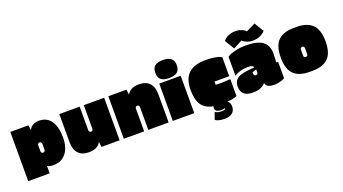

<svg xmlns="http://www.w3.org/2000/svg" viewBox="-72 -1566 4476 2507"><g transform="rotate(-20 2165.5 -312.5)"><path d="M408 10Q355 10 327 -10V93H29V-591H280L290 -518Q308 -571 370 -592Q396 -601 428 -601Q540 -601 596 -515.5Q652 -430 652 -291Q652 -152 588.5 -71Q525 10 408 10ZM312 -303V-219Q312 -206 319.5 -198Q327 -190 339.5 -190Q352 -190 360.5 -198Q369 -206 369 -219V-303Q369 -315 360.5 -323.5Q352 -332 340 -332Q328 -332 320 -323.5Q312 -315 312 -303Z M1050 -591H1333V0H1081L1071 -73Q1067 -62 1053 -46Q1039 -30 1023 -19Q979 10 907 10Q809 10 759.5 -44Q710 -98 710 -200V-591H993V-262Q993 -250 1001.5 -241.5Q1010 -233 1022 -233Q1034 -233 1042 -241.5Q1050 -250 1050 -262Z M1674 -317V0H1391V-591H1642L1652 -518Q1656 -529 1670 -545Q1684 -561 1700 -572Q1744 -601 1817 -601Q1915 -601 1964.5 -547Q2014 -493 2014 -390V0H1731V-317Q1731 -329 1722.5 -337.5Q1714 -346 1702 -346Q1690 -346 1682 -337.5Q1674 -329 1674 -317Z M2220 -792Q2370 -792 2370 -671Q2370 -602 2333 -572Q2296 -542 2220 -542Q2144 -542 2108 -572Q2072 -602 2072 -668Q2072 -734 2108.5 -763Q2145 -792 2220 -792ZM2072 0V-519H2370V0Z M2718 206Q2677 206 2645.5 198Q2614 190 2603 182L2591 173L2626 76Q2655 100 2718 100Q2745 100 2769 89L2765 74Q2752 83 2716 83Q2632 83 2632 24Q2632 9 2635 1Q2524 -19 2476 -92.5Q2428 -166 2428 -300Q2428 -456 2508 -528.5Q2588 -601 2748 -601Q2820 -601 2874 -591Q2928 -581 2946 -571L2964 -561V-297H2759V-253Q2777 -250 2820 -250Q2892 -250 2949 -256L2964 -257V-20Q2921 0 2827 7Q2865 30 2865 86.5Q2865 143 2827.5 174.5Q2790 206 2718 206Z M3608 -378 3603 -255 3628 -256V-29Q3610 -14 3566 -2Q3522 10 3483 10Q3444 10 3421 3Q3398 -4 3387 -12.5Q3376 -21 3370 -32Q3361 -48 3361 -59Q3306 10 3186 10Q3021 10 3021 -130Q3021 -214 3085 -249.5Q3149 -285 3309 -292Q3309 -327 3232 -327Q3180 -327 3132.5 -314Q3085 -301 3064 -288L3042 -275V-538Q3051 -545 3069 -555.5Q3087 -566 3154 -583.5Q3221 -601 3301 -601Q3461 -601 3534.5 -547Q3608 -493 3608 -378ZM3325 -219V-259L3268 -243V-219Q3268 -206 3276.5 -198Q3285 -190 3297.5 -190Q3310 -190 3317.5 -198Q3325 -206 3325 -219ZM3174 -815Q3203 -823 3241.5 -823Q3280 -823 3316.5 -809.5Q3353 -796 3368 -782L3382 -768L3509 -831L3588 -700Q3582 -691 3563.5 -676.5Q3545 -662 3526 -652Q3475 -627 3409 -627Q3373 -627 3339 -640.5Q3305 -654 3288 -667L3272 -680L3149 -615L3069 -748Q3100 -795 3174 -815Z M4010 9H3970Q3824 9 3751.5 -63Q3679 -135 3679 -295Q3679 -455 3751.5 -528Q3824 -601 3970 -601H4010Q4156 -601 4229 -528Q4302 -455 4302 -295Q4302 -135 4229.5 -63Q4157 9 4010 9ZM3962 -303V-219Q3962 -206 3969.5 -198Q3977 -190 3989.5 -190Q4002 -190 4010.5 -198Q4019 -206 4019 -219V-303Q4019 -315 4010.5 -323.5Q4002 -332 3990 -332Q3978 -332 3970 -323.5Q3962 -315 3962 -303Z"/></g></svg>

Font: Erica One
Style: Regular
Weight: 400
Designer: Miguel Hernandez
Foundry: Miguel Hernandez
Version: Version 1.003